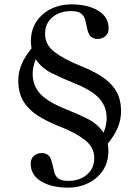

<svg xmlns="http://www.w3.org/2000/svg" viewBox="-20 -758 640 882"><path d="M475 -98Q478 -83 478 -66Q478 -12 452 26Q426 64 384 84Q342 104 294 104Q217 104 169 75Q121 46 121 -6Q121 -30 136.5 -42.5Q152 -55 172 -55Q186 -55 199 -47Q212 -39 218 -14Q224 8 228 28Q232 48 246 60.5Q260 73 294 73Q346 73 379.5 44Q413 15 413 -31Q413 -82 369.5 -115.5Q326 -149 254 -177Q198 -199 155 -226Q112 -253 88 -292Q64 -331 64 -388Q64 -428 80 -464.5Q96 -501 125 -536Q122 -551 122 -568Q122 -622 148 -660Q174 -698 216 -718Q258 -738 306 -738Q383 -738 431 -709Q479 -680 479 -628Q479 -604 463.5 -591.5Q448 -579 428 -579Q415 -579 401.5 -587Q388 -595 382 -620Q377 -643 372.5 -662.5Q368 -682 354.5 -694.5Q341 -707 306 -707Q254 -707 220.5 -678.5Q187 -650 187 -603Q187 -552 230.5 -519Q274 -486 346 -457Q402 -435 445 -408Q488 -381 512 -342.5Q536 -304 536 -246Q536 -206 520 -169.5Q504 -133 475 -98ZM144 -486Q137 -467 133.5 -450.5Q130 -434 130 -419Q130 -365 165 -327Q200 -289 284 -256Q334 -236 381.5 -212.5Q429 -189 456 -148Q463 -167 466.5 -183.5Q470 -200 470 -215Q470 -269 435 -307Q400 -345 316 -378Q266 -398 218.5 -421.5Q171 -445 144 -486Z"/></svg>

Font: Zen Old Mincho Black
Style: Regular
Weight: 900
Designer: Yoshimichi Ohira
Foundry: Positype
Version: Version 1.001